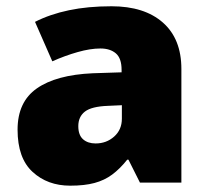

<svg xmlns="http://www.w3.org/2000/svg" viewBox="-20 -583 663 613"><path d="M335.9 -563Q440.9 -563 500 -511Q559.1 -459 559.1 -362.8V0H426.8L390.1 -73.2H386.2Q362.8 -43.9 338.1 -25.6Q313.5 -7.3 281.7 1.2Q250 9.8 204.1 9.8Q131.8 9.8 84 -34.2Q36.1 -78.1 36.1 -168.9Q36.1 -257.8 97.7 -300.8Q159.2 -343.8 275.9 -349.1L368.2 -352.1V-359.9Q368.2 -397 349.9 -412.6Q331.5 -428.2 300.8 -428.2Q268.1 -428.2 227.8 -416.7Q187.5 -405.3 147 -387.2L91.8 -513.2Q139.6 -537.6 200.2 -550.3Q260.7 -563 335.9 -563ZM369.1 -247.1 325.2 -245.1Q272.5 -243.2 251.2 -226.8Q230 -210.4 230 -180.2Q230 -151.9 245.1 -138.4Q260.3 -125 285.2 -125Q319.8 -125 344.5 -147Q369.1 -168.9 369.1 -204.1Z"/></svg>

Font: Open Sans ExtraBold
Style: Regular
Weight: 800
Designer: Monotype Design Team
Foundry: Monotype Imaging Inc.
Version: Version 3.003; ttfautohint (v1.8.4)